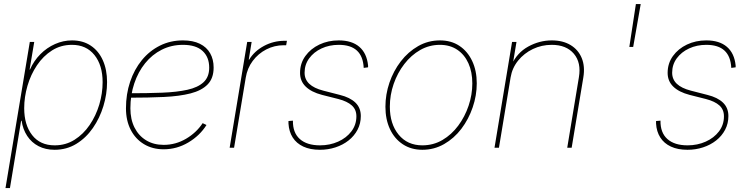

<svg xmlns="http://www.w3.org/2000/svg" viewBox="-20 -748 3784 972"><path d="M7.8 204.1 130.9 -535.6H153.3L129.9 -396H131.8Q151.4 -440.4 184.3 -473.6Q217.3 -506.8 258.8 -525.1Q300.3 -543.5 344.7 -543.5Q399.9 -543.5 439.7 -516.8Q479.5 -490.2 500.7 -442.6Q522 -395 522 -332.5Q522 -271.5 503.4 -210.7Q484.9 -149.9 450.2 -99.9Q415.5 -49.8 366.5 -19.8Q317.4 10.3 256.3 10.3Q210.4 10.3 175 -8.1Q139.6 -26.4 117.7 -59.8Q95.7 -93.3 89.4 -136.7H86.9L30.3 204.1ZM256.8 -12.2Q312.5 -12.2 357.2 -40.3Q401.9 -68.4 433.8 -115.2Q465.8 -162.1 482.7 -218.8Q499.5 -275.4 499.5 -332Q499.5 -417.5 458.3 -469.2Q417 -521 344.2 -521Q288.1 -521 243.4 -492.7Q198.7 -464.4 167.2 -417.5Q135.7 -370.6 119.1 -313.7Q102.5 -256.8 102.5 -200.2Q102.5 -115.7 142.8 -64Q183.1 -12.2 256.8 -12.2Z M808.6 7.8Q752 7.8 708.7 -18.3Q665.5 -44.4 641.6 -91.1Q617.7 -137.7 617.7 -199.7Q617.7 -271.5 638.7 -334Q659.7 -396.5 698.2 -443.6Q736.8 -490.7 789.8 -517.1Q842.8 -543.5 906.2 -543.5Q957 -543.5 991.7 -526.4Q1026.4 -509.3 1043.9 -478.3Q1061.5 -447.3 1061.5 -406.2Q1061.5 -351.6 1031.2 -320.6Q1001 -289.6 944.6 -275.1Q888.2 -260.7 809.8 -257.1Q731.4 -253.4 635.7 -253.4V-275.9Q727.1 -275.9 801.3 -278.8Q875.5 -281.7 928.7 -293.5Q981.9 -305.2 1010.5 -331.8Q1039.1 -358.4 1039.1 -405.3Q1039.1 -459 1005.6 -490Q972.2 -521 906.2 -521Q847.7 -521 798.8 -496.3Q750 -471.7 714.6 -427.7Q679.2 -383.8 659.7 -325.4Q640.1 -267.1 640.1 -199.7Q640.1 -143.6 661.1 -102.1Q682.1 -60.5 720 -37.6Q757.8 -14.6 808.6 -14.6Q869.1 -14.6 921.6 -45.4Q974.1 -76.2 1005.9 -124.5L1025.4 -115.2Q991.7 -61.5 933.6 -26.9Q875.5 7.8 808.6 7.8Z M1142.6 0 1231.4 -535.6H1253.9L1239.3 -445.8H1241.2Q1267.6 -489.3 1316.2 -515.4Q1364.7 -541.5 1420.9 -541.5Q1425.3 -541.5 1426.8 -541.5Q1428.2 -541.5 1432.6 -541.5L1428.7 -519Q1426.3 -519 1423.8 -519Q1421.4 -519 1417 -519Q1369.1 -519 1328.1 -497.8Q1287.1 -476.6 1259.5 -439.7Q1231.9 -402.8 1224.1 -355L1165 0Z M1599.6 10.3Q1550.3 10.3 1515.6 -5.9Q1481 -22 1461.9 -51.8Q1442.9 -81.5 1440.4 -122.6Q1439.9 -127.4 1440.4 -128.7Q1440.9 -129.9 1440.4 -135.3L1462.9 -137.2Q1461.9 -76.2 1497.8 -44.2Q1533.7 -12.2 1600.1 -12.2Q1649.9 -12.2 1691.9 -31Q1733.9 -49.8 1759 -83Q1784.2 -116.2 1784.2 -159.2Q1784.2 -193.4 1761.2 -214.1Q1738.3 -234.9 1693.4 -246.6L1610.4 -267.6Q1556.2 -281.7 1527.6 -309.6Q1499 -337.4 1499 -378.9Q1499 -427.2 1525.9 -464.4Q1552.7 -501.5 1596.9 -522.5Q1641.1 -543.5 1694.8 -543.5Q1761.2 -543.5 1799.1 -511Q1836.9 -478.5 1843.3 -417Q1843.8 -413.6 1843.5 -412.4Q1843.3 -411.1 1843.3 -407.2L1821.3 -404.3Q1818.4 -462.9 1786.9 -491.9Q1755.4 -521 1694.8 -521Q1647 -521 1607.7 -502.7Q1568.4 -484.4 1545.2 -452.6Q1522 -420.9 1522 -379.9Q1522 -346.2 1545.7 -323.7Q1569.3 -301.3 1616.7 -289.1L1700.2 -267.6Q1752 -254.9 1779.3 -228.5Q1806.6 -202.1 1806.6 -160.6Q1806.6 -122.6 1790 -91.1Q1773.4 -59.6 1744.6 -36.9Q1715.8 -14.2 1678.5 -2Q1641.1 10.3 1599.6 10.3Z M2118.2 10.3Q2061.5 10.3 2019.3 -17.6Q1977.1 -45.4 1954.1 -94.5Q1931.2 -143.6 1931.2 -207.5Q1931.2 -269.5 1951.4 -329.1Q1971.7 -388.7 2009 -437.3Q2046.4 -485.8 2096.9 -514.6Q2147.5 -543.5 2207.5 -543.5Q2264.2 -543.5 2305.7 -515.9Q2347.2 -488.3 2370.4 -439.2Q2393.6 -390.1 2393.6 -326.2Q2393.6 -264.6 2373 -204.6Q2352.5 -144.5 2315.7 -95.9Q2278.8 -47.4 2228.3 -18.6Q2177.7 10.3 2118.2 10.3ZM2118.2 -12.2Q2173.8 -12.2 2220 -39.3Q2266.1 -66.4 2299.8 -111.8Q2333.5 -157.2 2352.3 -212.9Q2371.1 -268.6 2371.1 -325.7Q2371.1 -383.8 2351.3 -427.7Q2331.5 -471.7 2294.7 -496.3Q2257.8 -521 2207 -521Q2153.3 -521 2107.4 -494.9Q2061.5 -468.8 2026.9 -423.8Q1992.2 -378.9 1972.9 -323Q1953.6 -267.1 1953.6 -208Q1953.6 -120.6 1998 -66.4Q2042.5 -12.2 2118.2 -12.2Z M2564.9 -356 2505.9 0H2483.4L2572.3 -535.6H2594.7L2575.2 -418.5L2569.3 -418.9Q2597.7 -481.4 2654.5 -512.5Q2711.4 -543.5 2773.4 -543.5Q2829.6 -543.5 2868.7 -519.8Q2907.7 -496.1 2925 -454.1Q2942.4 -412.1 2933.1 -356L2874 0H2851.6L2910.6 -356.4Q2923.3 -430.7 2885.3 -475.8Q2847.2 -521 2772.9 -521Q2722.2 -521 2677.7 -499.8Q2633.3 -478.5 2603 -441.2Q2572.8 -403.8 2564.9 -356Z M3166 -510.3 3199.2 -727.5H3223.6L3185.5 -510.3Z M3460.4 10.3Q3411.1 10.3 3376.5 -5.9Q3341.8 -22 3322.8 -51.8Q3303.7 -81.5 3301.3 -122.6Q3300.8 -127.4 3301.3 -128.7Q3301.8 -129.9 3301.3 -135.3L3323.7 -137.2Q3322.8 -76.2 3358.6 -44.2Q3394.5 -12.2 3460.9 -12.2Q3510.7 -12.2 3552.7 -31Q3594.7 -49.8 3619.9 -83Q3645 -116.2 3645 -159.2Q3645 -193.4 3622.1 -214.1Q3599.1 -234.9 3554.2 -246.6L3471.2 -267.6Q3417 -281.7 3388.4 -309.6Q3359.9 -337.4 3359.9 -378.9Q3359.9 -427.2 3386.7 -464.4Q3413.6 -501.5 3457.8 -522.5Q3502 -543.5 3555.7 -543.5Q3622.1 -543.5 3659.9 -511Q3697.8 -478.5 3704.1 -417Q3704.6 -413.6 3704.3 -412.4Q3704.1 -411.1 3704.1 -407.2L3682.1 -404.3Q3679.2 -462.9 3647.7 -491.9Q3616.2 -521 3555.7 -521Q3507.8 -521 3468.5 -502.7Q3429.2 -484.4 3406 -452.6Q3382.8 -420.9 3382.8 -379.9Q3382.8 -346.2 3406.5 -323.7Q3430.2 -301.3 3477.5 -289.1L3561 -267.6Q3612.8 -254.9 3640.1 -228.5Q3667.5 -202.1 3667.5 -160.6Q3667.5 -122.6 3650.9 -91.1Q3634.3 -59.6 3605.5 -36.9Q3576.7 -14.2 3539.3 -2Q3502 10.3 3460.4 10.3Z"/></svg>

Font: Inter 20pt Thin
Style: Italic
Weight: 250
Italic angle: -9.3988°
Version: Version 4.001;git-66647c0bb